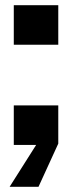

<svg xmlns="http://www.w3.org/2000/svg" viewBox="-20 -557 277 738"><path d="M17 161 119 0H33V-152H204V-5L128 161ZM33 -385V-537H204V-385Z"/></svg>

Font: Hubot Sans Condensed ExtraLight
Style: Bold
Weight: 700
Version: Version 2.000